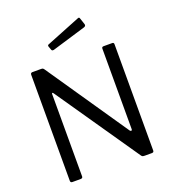

<svg xmlns="http://www.w3.org/2000/svg" viewBox="-168 -1092 1093 1218"><g transform="rotate(-20 378.5 -483.0)"><path d="M649 -742Q660 -742 660 -730V-12Q660 -6 656.5 -3Q653 0 647 0H598Q592 0 587 -1Q582 -2 577 -8L191 -569Q186 -576 183 -575Q180 -574 180 -568V-13Q180 0 166 0H110Q97 0 97 -13V-728Q97 -742 110 -742H167Q175 -742 179 -740.5Q183 -739 188 -732L563 -183Q569 -176 573.5 -178Q578 -180 578 -186V-730Q578 -742 590 -742ZM510 -960 525 -915Q529 -902 515 -897L286 -828Q279 -827 275.5 -828.5Q272 -830 270 -836L262 -858Q258 -869 267 -872L499 -965Q507 -968 510 -960Z"/></g></svg>

Font: Libre Franklin
Style: Regular
Weight: 400
Designer: Pablo Impallari, Rodrigo Fuenzalida, Nhung Nguyen
Foundry: Impallari Type
Version: Version 3.000